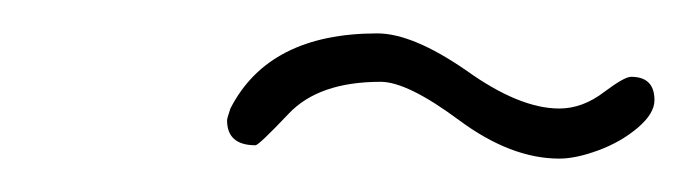

<svg xmlns="http://www.w3.org/2000/svg" viewBox="-20 -464 412 115"><path d="M315 -369Q286 -369 255 -392Q224 -415 208 -415Q171 -415 153 -396Q135 -377 133 -377Q116 -377 116 -392Q116 -393 118 -399Q141 -444 206 -444Q227 -444 259 -422Q291 -399 315 -399Q329 -399 342 -409Q354 -418 358 -418Q372 -418 372 -404Q372 -396 362 -387.5Q352 -379 338.5 -374Q325 -369 315 -369Z"/></svg>

Font: Oooh Baby
Style: Normal
Weight: 400
Designer: Robert E. Leuschke
Foundry: Robert E. Leuschke
Version: Version 1.011; ttfautohint (v1.8.3)